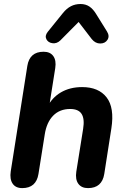

<svg xmlns="http://www.w3.org/2000/svg" viewBox="-20 -939 632 967"><path d="M34.1 -76 117.7 -607.2Q123.3 -642.3 143.7 -660.4Q164.2 -678.4 199.5 -678.4Q232.6 -678.4 248.3 -656.7Q264.1 -635.1 258.3 -596.4L226.5 -395.3H215.5Q240.5 -446.5 286.3 -473.5Q332.1 -500.4 393.4 -500.4Q476.7 -500.4 516.9 -448.5Q557.1 -396.6 540.9 -292.4L505.1 -62.8Q499.5 -27.7 479 -9.6Q458.6 8.4 423.3 8.4Q390.2 8.4 374.3 -13.7Q358.5 -35.7 364.3 -74.4L398.7 -290Q406.8 -340.1 391.1 -365.1Q375.3 -390.1 333.4 -390.1Q280.7 -390.1 247.8 -356.5Q214.9 -322.9 205.5 -262.6L173.7 -62.8Q168.1 -27.7 147.7 -9.6Q127.2 8.4 92.1 8.4Q59 8.4 43.7 -14Q28.3 -36.5 34.1 -76ZM220.2 -778.3 297.1 -873.5Q315.9 -896.8 337.5 -907.8Q359 -918.8 385.7 -918.8Q411.3 -918.8 430.4 -906Q449.4 -893.2 465.1 -866.9L518.6 -780.9Q533.2 -757.5 521.4 -738.7Q509.5 -720 485 -719.9Q460.4 -719.8 442.4 -741.8L375.9 -828.3L284.2 -735.8Q266.3 -718.4 244.5 -721.3Q222.6 -724.2 213.7 -741.4Q204.8 -758.7 220.2 -778.3Z"/></svg>

Font: SN Pro Thin
Style: Italic
Weight: 200
Italic angle: -9°
Designer: Tobias Whetton
Foundry: Supernotes
Version: Version 1.003;Glyphs 3.3 (3324)